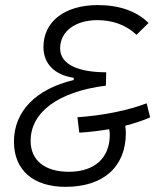

<svg xmlns="http://www.w3.org/2000/svg" viewBox="-20 -723 626 753"><path d="M555.2 -317.9C484.4 -290.5 385.3 -270 283.7 -263.2L291 -202.6C331.1 -205.1 370.6 -210 408.2 -216.3C409.7 -209 410.6 -200.7 410.6 -194.8C410.6 -103 350.6 -49.3 250 -49.3C156.2 -49.3 100.1 -93.8 100.1 -170.4C100.1 -283.7 209.5 -363.8 395.5 -387.2L396.5 -439.5C290 -439.5 215.8 -468.8 215.8 -533.2C215.8 -600.1 275.4 -644 362.3 -644C416.5 -644 472.2 -627.9 515.1 -586.4L562.5 -632.8C516.6 -678.7 448.7 -703.1 363.8 -703.1C233.9 -703.1 150.4 -638.7 150.4 -538.6C150.4 -474.1 192.9 -429.2 269 -418V-409.2C120.6 -374 34.7 -286.1 34.7 -167.5C34.7 -55.7 110.4 9.8 237.3 9.8C385.7 9.8 473.6 -68.8 473.6 -201.7C473.6 -209.5 472.7 -220.2 471.2 -230C507.3 -239.3 540.5 -250 568.8 -262.7Z"/></svg>

Font: Cascadia Mono NF Light
Style: Italic
Weight: 300
Italic angle: -10°
Monospace: yes
Designer: Aaron Bell
Foundry: Saja Typeworks
Version: Version 2404.023